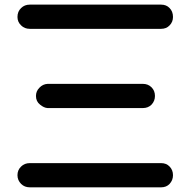

<svg xmlns="http://www.w3.org/2000/svg" viewBox="-20 -801 815 821"><path d="M107.4 -677.7Q85 -677.7 70.3 -692.4Q54.7 -707 54.7 -728.5Q54.7 -752 70.3 -766.6Q85 -781.2 107.4 -781.2Q293.9 -781.2 668.9 -781.2Q691.4 -781.2 705.1 -766.6Q719.7 -752 719.7 -728.5Q719.7 -707 705.1 -692.4Q691.4 -677.7 668.9 -677.7Q481.4 -677.7 107.4 -677.7ZM183.6 -338.9Q168 -339.8 151.4 -353.5Q133.8 -367.2 133.8 -390.6Q133.8 -411.1 148.4 -425.8Q163.1 -441.4 183.6 -442.4Q319.3 -442.4 590.8 -442.4Q613.3 -442.4 627.9 -427.7Q642.6 -413.1 642.6 -390.6Q642.6 -369.1 627.9 -353.5Q613.3 -338.9 590.8 -338.9Q455.1 -338.9 183.6 -338.9ZM107.4 0Q85 0 70.3 -14.6Q54.7 -30.3 54.7 -51.8Q54.7 -74.2 70.3 -88.9Q85 -103.5 107.4 -103.5Q293.9 -103.5 668.9 -103.5Q691.4 -103.5 705.1 -88.9Q719.7 -74.2 719.7 -51.8Q719.7 -30.3 705.1 -14.6Q691.4 0 668.9 0Q481.4 0 107.4 0Z"/></svg>

Font: Abed
Style: Bold
Weight: 700
Designer: Johan Aakerlund
Version: Version 3.105